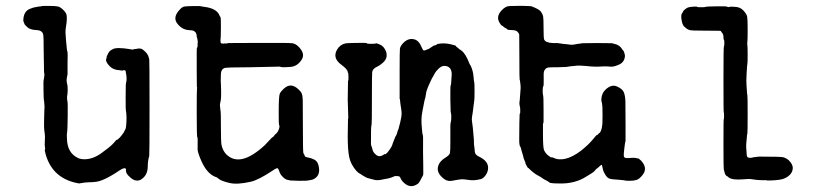

<svg xmlns="http://www.w3.org/2000/svg" viewBox="-20 -590 2775 651"><path d="M203 -494Q201 -483 203.5 -457.5Q206 -432 206.5 -425.5Q207 -419 208.5 -415Q210 -411 209 -375V-338Q204 -318 207 -308Q210 -298 209.5 -284.5Q209 -271 208 -266.5Q207 -262 207.5 -254.5Q208 -247 209 -245.5Q210 -244 209.5 -196Q209 -148 207.5 -142Q206 -136 207 -120Q208 -71 245 -54Q254 -50 266 -50Q295 -50 323.5 -70.5Q352 -91 362 -101.5Q372 -112 373 -114Q376 -117 376.5 -116Q377 -115 381 -119Q385 -123 385.5 -123Q386 -123 390 -128Q401 -142 401 -143.5Q401 -145 404 -149.5Q407 -154 407.5 -162Q408 -170 408.5 -174Q409 -178 409 -189Q409 -200 408.5 -201Q408 -202 408 -207Q408 -212 407 -213Q406 -214 406 -257.5Q406 -301 406.5 -302.5Q407 -304 407.5 -309Q408 -314 409 -318Q410 -330 406 -349Q405 -352 400.5 -352Q396 -352 396 -351Q396 -350 395 -350.5Q394 -351 385 -352Q364 -353 352.5 -365Q341 -377 340 -383.5Q339 -390 340 -390Q341 -390 341.5 -395.5Q342 -401 343 -401.5Q344 -402 345 -405Q346 -408 346.5 -409Q347 -410 350 -414Q353 -418 354.5 -418.5Q356 -419 357.5 -420.5Q359 -422 359.5 -422Q360 -422 362 -423Q374 -431 423 -423Q431 -421 431.5 -422Q432 -423 435.5 -423.5Q439 -424 441 -424Q457 -428 464 -422Q482 -409 485 -393Q485 -390 486 -390Q487 -390 487 -226.5Q487 -63 486 -61Q481 -45 481 -26Q481 6 456 20Q438 28 419 9Q410 1 408 -6Q406 -13 407 -13Q408 -13 407 -17Q403 -24 385 -12Q329 26 300 27Q292 28 281 28Q270 28 248 32Q159 17 135 -66Q131 -81 132 -82Q134 -84 132.5 -90Q131 -96 132 -112Q133 -128 132 -133.5Q131 -139 131 -142.5Q131 -146 130 -149.5Q129 -153 129.5 -185Q130 -217 130.5 -219Q131 -221 131 -227.5Q131 -234 130.5 -234.5Q130 -235 130 -241.5Q130 -248 129 -249Q128 -250 127.5 -284.5Q127 -319 128 -320Q129 -321 129.5 -327.5Q130 -334 130.5 -336Q131 -338 130 -340.5Q129 -343 129 -367.5Q129 -392 128.5 -393Q128 -394 128 -428.5Q128 -463 127 -469Q126 -487 104 -488Q82 -489 73 -497.5Q64 -506 63.5 -507.5Q63 -509 59 -519Q59 -553 84 -561Q87 -562 91 -563.5Q95 -565 102 -566Q109 -567 109 -567.5Q109 -568 114 -568Q119 -568 119.5 -569Q120 -570 144 -570Q168 -570 176.5 -568Q185 -566 194.5 -556.5Q204 -547 205.5 -540Q207 -533 206.5 -523Q206 -513 205.5 -511.5Q205 -510 204.5 -505Q204 -500 203 -494Z M590 -558Q598 -567 606 -568Q614 -569 635 -569.5Q656 -570 656.5 -569.5Q657 -569 671 -567Q716 -562 725 -536Q727 -532 728 -531Q729 -530 729 -499Q729 -468 728.5 -466Q728 -464 727.5 -454.5Q727 -445 730 -443L738 -442Q738 -443 745 -442.5Q752 -442 752 -444Q752 -444 855.5 -444.5Q959 -445 970.5 -443.5Q982 -442 992 -432Q1016 -408 1003 -388Q988 -364 963 -363Q939 -361 932.5 -363Q926 -365 923 -364H922L829 -362Q745 -362 740 -359Q729 -354 729 -338Q729 -325 728.5 -319.5Q728 -314 728.5 -312.5Q729 -311 729 -307Q731 -259 728 -247.5Q725 -236 726 -230Q727 -224 727 -220Q727 -216 728 -213.5Q729 -211 729 -160Q729 -109 731 -99Q735 -79 748 -66Q795 -21 878 -98Q887 -107 895 -116Q903 -125 904.5 -125Q906 -125 910 -130.5Q914 -136 915 -136Q916 -136 919.5 -140.5Q923 -145 924 -148Q930 -162 926 -167Q925 -167 925 -210Q925 -264 928.5 -272Q932 -280 942 -289Q966 -312 992 -287Q1000 -280 1003 -273Q1006 -266 1006.5 -251Q1007 -236 1007 -156.5Q1007 -77 1008.5 -72Q1010 -67 1011.5 -66Q1013 -65 1013 -62Q1013 -58 1024 -56Q1035 -54 1041 -51Q1056 -46 1060 -29Q1068 3 1046 16Q1039 20 1033 20.5Q1027 21 1025 22Q1023 23 994 23L965 22L956 20Q948 19 939 10Q930 1 927.5 -7.5Q925 -16 922 -19Q919 -22 905 -12Q857 20 831 26Q784 37 756.5 30Q729 23 722.5 17Q716 11 711 10Q679 -2 659 -53Q649 -77 650 -87Q651 -125 649 -125Q647 -125 647 -207.5Q647 -290 648 -290.5Q649 -291 648.5 -293Q648 -295 647.5 -295.5Q647 -296 647 -352Q647 -408 647 -414Q647 -427 648 -429Q650 -428 650 -434Q650 -440 650 -442Q652 -450 647 -466Q647 -484 631 -487Q630 -487 619 -488Q596 -490 580.5 -511Q565 -532 590 -558Z M1435 -425 1444 -431Q1444 -431 1447 -433L1450 -435Q1450 -435 1455.5 -436.5Q1461 -438 1461 -439Q1461 -440 1464 -441Q1485 -445 1505.5 -440.5Q1526 -436 1526 -434Q1526 -432 1530 -429.5Q1534 -427 1535 -425.5Q1536 -424 1544 -419Q1559 -408 1571 -376Q1572 -373 1576 -367Q1584 -350 1585.5 -331Q1587 -312 1588 -310.5Q1589 -309 1589 -281Q1589 -253 1588 -249Q1587 -245 1586 -234.5Q1585 -224 1584 -217.5Q1583 -211 1582.5 -206.5Q1582 -202 1580.5 -194Q1579 -186 1580.5 -177.5Q1582 -169 1583 -158.5Q1584 -148 1584.5 -142.5Q1585 -137 1585.5 -130.5Q1586 -124 1586.5 -119.5Q1587 -115 1587 -106.5Q1587 -98 1588 -93.5Q1589 -89 1589.5 -79.5Q1590 -70 1594.5 -65.5Q1599 -61 1608 -57Q1635 -43 1635 -21Q1635 -8 1627 3.5Q1619 15 1611 17Q1592 22 1577 21Q1549 17 1542.5 18Q1536 19 1529 20Q1522 21 1518 22Q1499 27 1486 17Q1458 -4 1466 -28Q1471 -44 1491 -56Q1504 -64 1505.5 -71Q1507 -78 1507 -107Q1507 -136 1507 -143.5Q1507 -151 1507 -156.5Q1507 -162 1507 -165Q1508 -174 1508 -175Q1508 -176 1509 -177L1510 -187V-200L1508 -212L1507 -253Q1507 -258 1507 -279Q1507 -300 1508 -300.5Q1509 -301 1509.5 -306.5Q1510 -312 1511 -329Q1515 -361 1493 -366Q1479 -369 1468 -358Q1457 -347 1455.5 -343.5Q1454 -340 1448.5 -331Q1443 -322 1439.5 -313.5Q1436 -305 1434 -301.5Q1432 -298 1430 -292Q1428 -286 1426.5 -282Q1425 -278 1424 -269.5Q1423 -261 1421 -255Q1419 -249 1417.5 -240Q1416 -231 1412.5 -214Q1409 -197 1409 -183.5Q1409 -170 1410 -160.5Q1411 -151 1411.5 -143.5Q1412 -136 1413.5 -132.5Q1415 -129 1414.5 -104Q1414 -79 1415 -36Q1416 7 1414 5Q1403 28 1397 33Q1369 53 1344 24Q1338 16 1338 14Q1337 7 1326 7H1319Q1306 13 1296.5 15Q1287 17 1280 18Q1260 23 1248.5 19.5Q1237 16 1229.5 14.5Q1222 13 1210 5Q1198 -3 1197 -3Q1196 -3 1188 -11Q1169 -33 1164 -57.5Q1159 -82 1159 -128L1160 -189L1161 -188L1159 -252L1160 -316Q1162 -316 1161.5 -330Q1161 -344 1160 -343.5Q1159 -343 1159 -347Q1157 -356 1138 -370Q1106 -393 1123 -422Q1133 -439 1152 -443Q1155 -444 1189 -444.5Q1223 -445 1223 -444Q1223 -443 1226 -442Q1234 -441 1244.5 -441.5Q1255 -442 1255.5 -443Q1256 -444 1269 -438.5Q1282 -433 1289 -415Q1291 -411 1291 -402Q1291 -385 1269 -370Q1264 -367 1263.5 -366.5Q1263 -366 1257 -363Q1244 -357 1242 -346Q1241 -343 1241 -257Q1241 -171 1240 -168Q1239 -165 1238.5 -158Q1238 -151 1238 -145.5Q1238 -140 1238 -125Q1237 -99 1239 -95.5Q1241 -92 1243 -83Q1245 -74 1253 -67Q1265 -55 1280 -65L1285 -68Q1285 -66 1289 -68.5Q1293 -71 1301 -82.5Q1309 -94 1310 -98.5Q1311 -103 1315 -112.5Q1319 -122 1320 -125Q1321 -128 1323 -130.5Q1325 -133 1327 -141Q1329 -149 1330 -150Q1331 -151 1331.5 -154Q1332 -157 1333.5 -162Q1335 -167 1336.5 -173Q1338 -179 1339 -185Q1343 -201 1341 -215.5Q1339 -230 1338.5 -232.5Q1338 -235 1337.5 -239Q1337 -243 1336.5 -249Q1336 -255 1335 -255V-353Q1335 -415 1336 -424.5Q1337 -434 1348 -445Q1364 -461 1383 -457Q1400 -454 1410 -429Q1413 -422 1415 -420Q1417 -418 1419.5 -419Q1422 -420 1423 -420Q1424 -420 1425.5 -421Q1427 -422 1427.5 -422Q1428 -422 1429.5 -422.5Q1431 -423 1433 -424Q1435 -425 1435 -425Z M1823 -176 1821 -169V-134Q1821 -88 1825 -80Q1829 -72 1834 -67Q1839 -62 1840 -62Q1841 -62 1844 -59Q1847 -56 1849.5 -56.5Q1852 -57 1854 -56Q1893 -36 1950 -79Q1976 -100 1989.5 -116.5Q2003 -133 2003 -132Q2005 -131 2008 -135Q2011 -139 2012.5 -139Q2014 -139 2017 -145.5Q2020 -152 2021 -159.5Q2022 -167 2022.5 -170.5Q2023 -174 2023 -199.5Q2023 -225 2022.5 -228Q2022 -231 2021.5 -237Q2021 -243 2020 -244Q2019 -245 2019 -254Q2020 -274 2033 -286Q2053 -305 2071.5 -297Q2090 -289 2095 -277.5Q2100 -266 2100.5 -244.5Q2101 -223 2101 -167V-112Q2099 -106 2098.5 -99.5Q2098 -93 2097 -88Q2094 -66 2095.5 -59.5Q2097 -53 2109 -54Q2130 -56 2137 -54Q2144 -52 2144 -53Q2144 -54 2154 -45Q2177 -20 2159 3Q2148 17 2138.5 20Q2129 23 2115.5 23Q2102 23 2099 22Q2096 21 2088.5 20.5Q2081 20 2078 19.5Q2075 19 2065 18.5Q2055 18 2047.5 16Q2040 14 2033 3.5Q2026 -7 2024 -17Q2022 -27 2021 -30Q2020 -33 2015 -28Q2010 -23 2005 -19.5Q2000 -16 1997.5 -12Q1995 -8 1986 -2.5Q1977 3 1969 8Q1929 34 1875 32Q1846 32 1842.5 28.5Q1839 25 1831.5 21.5Q1824 18 1818 13.5Q1812 9 1804 5Q1790 -2 1771 -21V-20Q1769 -21 1765 -29Q1761 -37 1761 -37H1762Q1755 -54 1755 -55.5Q1755 -57 1754 -60.5Q1753 -64 1752.5 -65.5Q1752 -67 1749.5 -75.5Q1747 -84 1746 -88Q1745 -92 1744 -93Q1740 -97 1740.5 -120.5Q1741 -144 1741 -175L1742 -205L1743 -204Q1744 -205 1744 -215.5Q1744 -226 1742 -232V-231L1741 -240L1742 -250Q1742 -249 1742 -247L1744 -274Q1746 -294 1745 -300.5Q1744 -307 1743.5 -313Q1743 -319 1742 -319Q1741 -319 1741 -393Q1741 -467 1740.5 -472Q1740 -477 1734.5 -482.5Q1729 -488 1715.5 -488Q1702 -488 1700 -490.5Q1698 -493 1694.5 -494.5Q1691 -496 1686.5 -500Q1682 -504 1681 -504Q1680 -503 1675 -511Q1660 -533 1681 -555Q1694 -569 1707 -569.5Q1720 -570 1732 -570Q1744 -570 1756.5 -570Q1769 -570 1772.5 -569.5Q1776 -569 1778 -569Q1780 -569 1780.5 -569Q1781 -569 1781 -569Q1808 -559 1814 -550.5Q1820 -542 1821.5 -535Q1823 -528 1823 -494.5Q1823 -461 1825 -456Q1830 -445 1855 -444Q1870 -444 1870 -444L1891 -441Q1900 -440 1902 -440Q1918 -437 1927 -439Q1936 -441 1945.5 -442Q1955 -443 1955.5 -443.5Q1956 -444 2005 -444Q2054 -444 2054.5 -443.5Q2055 -443 2062 -441.5Q2069 -440 2069.5 -439.5Q2070 -439 2073 -438Q2083 -433 2087.5 -426Q2092 -419 2093.5 -418Q2095 -417 2096.5 -412Q2098 -407 2098.5 -404Q2099 -401 2099 -401Q2098 -377 2074 -369Q2060 -363 2050 -364Q2040 -365 2030 -365Q2001 -363 1986.5 -364.5Q1972 -366 1964 -366.5Q1956 -367 1947.5 -367.5Q1939 -368 1927 -366.5Q1915 -365 1912.5 -365Q1910 -365 1900 -363L1870 -362Q1841 -362 1838 -361Q1827 -358 1824 -346Q1823 -344 1823.5 -322Q1824 -300 1822 -297Q1820 -294 1820 -282.5Q1820 -271 1821.5 -266.5Q1823 -262 1823 -219Z M2318 -488 2309 -492Q2309 -493 2302 -498Q2295 -503 2292 -517Q2289 -531 2290 -536.5Q2291 -542 2291 -542.5Q2291 -543 2294 -547Q2297 -551 2296.5 -551.5Q2296 -552 2298 -554Q2307 -563 2314 -565Q2321 -567 2332.5 -567.5Q2344 -568 2343.5 -567Q2343 -566 2350 -565.5Q2357 -565 2364.5 -565.5Q2372 -566 2373 -567Q2374 -568 2408.5 -568.5Q2443 -569 2445 -567.5Q2447 -566 2450 -566Q2453 -566 2454.5 -567Q2456 -568 2469 -567Q2489 -567 2500.5 -554.5Q2512 -542 2513.5 -533Q2515 -524 2515 -488.5Q2515 -453 2514 -448Q2513 -443 2514 -437.5Q2515 -432 2515 -404Q2515 -376 2514 -373Q2513 -370 2511.5 -341.5Q2510 -313 2511 -303Q2512 -293 2512.5 -281Q2513 -269 2514 -267.5Q2515 -266 2515 -202Q2515 -138 2514 -137Q2513 -136 2512 -122Q2509 -99 2510.5 -83.5Q2512 -68 2512 -64Q2512 -55 2522 -55Q2532 -55 2532 -56Q2532 -57 2537 -57L2545 -58L2554 -59Q2626 -59 2635 -57Q2644 -55 2654 -47Q2668 -33 2668 -21Q2668 1 2642 14Q2629 21 2590 22H2579Q2583 21 2577.5 21Q2572 21 2565 21Q2558 21 2553 20.5Q2548 20 2542 19.5Q2536 19 2528 17.5Q2520 16 2500 18Q2464 21 2451 12Q2449 9 2444.5 7Q2440 5 2437.5 -3Q2435 -11 2434 -16Q2433 -21 2433 -103.5Q2433 -186 2434 -186Q2435 -186 2435 -197.5Q2435 -209 2434 -209.5Q2433 -210 2433 -321Q2433 -432 2434.5 -433Q2436 -434 2436 -444Q2436 -454 2434.5 -455Q2433 -456 2433 -464.5Q2433 -473 2428.5 -478.5Q2424 -484 2424 -485Q2424 -486 2374 -486Q2324 -486 2318 -488Z"/></svg>

Font: TT2020 Style E
Style: Regular
Weight: 400
Version: Version 00.2